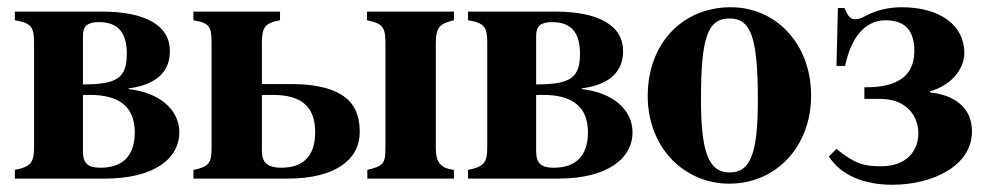

<svg xmlns="http://www.w3.org/2000/svg" viewBox="-20 -493 2729 530"><path d="M209 -395C209 -421 222 -432 253 -432C304 -432 330 -405 330 -345C330 -278 304 -260 209 -260ZM209 -231H229C309 -231 352 -198 352 -128C352 -60 316 -30 257 -30C223 -30 209 -42 209 -75ZM21 -461V-437C65 -430 74 -419 74 -376V-87C74 -45 66 -33 21 -24V0H270C405 0 475 -55 475 -128C475 -191 419 -238 335 -247V-249C418 -260 449 -300 449 -352C449 -422 383 -461 261 -461Z M1183 -373C1183 -418 1194 -428 1233 -437V-461H993V-437C1037 -428 1044 -418 1044 -373V-88C1044 -42 1040 -35 994 -24V0H1233V-24C1198 -29 1183 -42 1183 -85ZM703 -231H733C813 -231 850 -198 850 -128C850 -60 815 -30 756 -30C722 -30 703 -42 703 -75ZM703 -376C703 -419 713 -430 753 -437V-461H514V-437C558 -430 564 -419 564 -376V-87C564 -45 559 -33 514 -24V0H774C909 0 973 -55 973 -128C973 -191 949 -261 781 -261H703Z M1460 -395C1460 -421 1473 -432 1504 -432C1555 -432 1581 -405 1581 -345C1581 -278 1555 -260 1460 -260ZM1460 -231H1480C1560 -231 1603 -198 1603 -128C1603 -60 1567 -30 1508 -30C1474 -30 1460 -42 1460 -75ZM1272 -461V-437C1316 -430 1325 -419 1325 -376V-87C1325 -45 1317 -33 1272 -24V0H1521C1656 0 1726 -55 1726 -128C1726 -191 1670 -238 1586 -247V-249C1669 -260 1700 -300 1700 -352C1700 -422 1634 -461 1512 -461Z M1994 -442C2053 -442 2072 -389 2072 -218C2072 -69 2052 -17 1994 -17C1936 -17 1915 -73 1915 -218C1915 -389 1933 -442 1994 -442ZM1997 -473C1865 -473 1768 -374 1768 -228C1768 -86 1868 14 1993 14C2122 14 2219 -88 2219 -229C2219 -371 2123 -473 1997 -473Z M2289 -311H2313C2328 -386 2366 -437 2424 -437C2461 -437 2504 -425 2504 -352C2504 -314 2489 -291 2472 -278C2448 -260 2418 -252 2366 -252V-220H2410C2481 -220 2515 -174 2515 -125C2515 -79 2485 -34 2412 -34C2365 -34 2339 -41 2289 -82L2268 -61C2302 -8 2367 17 2443 17C2553 17 2663 -34 2663 -130C2663 -214 2587 -234 2547 -238V-241C2600 -255 2642 -298 2642 -347C2642 -421 2578 -473 2469 -473C2436 -473 2401 -466 2369 -449C2358 -443 2351 -440 2341 -440C2328 -440 2321 -447 2311 -471H2293Z"/></svg>

Font: XITS Math
Style: Bold
Weight: 700
Designer: MicroPress Inc., with final additions and corrections provided by Coen Hoffman, Elsevier (retired)
Version: Version 1.302